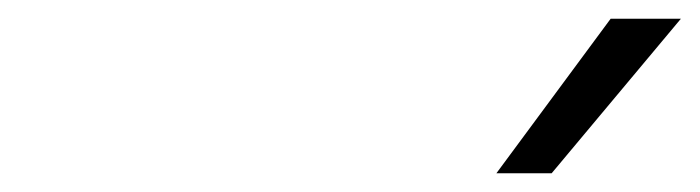

<svg xmlns="http://www.w3.org/2000/svg" viewBox="-20 -800 747 205"><path d="M510 -615 632 -780H707L569 -615Z"/></svg>

Font: Azeret Mono Thin ExtraLight
Style: Italic
Weight: 250
Italic angle: -12°
Version: Version 1.002